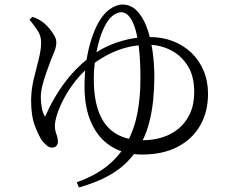

<svg xmlns="http://www.w3.org/2000/svg" viewBox="-20 -776 1040 858"><path d="M111.8 -688.8 125.3 -700.7Q139.7 -696.1 153.2 -688.7Q166.7 -681.4 180.3 -669.7Q189.2 -662.3 201.2 -647.8Q213.3 -633.4 222.5 -617.2Q231.8 -601.1 231.6 -586.7Q231.8 -568.2 223.5 -546.8Q215.1 -525.5 207.6 -508.5Q197.4 -479.9 186.6 -450.2Q175.9 -420.4 169.2 -392.9Q162.4 -365.4 162.4 -340.9Q162.4 -317.2 167 -293.1Q171.6 -269.1 181.4 -254.6Q220.1 -343 273.9 -413.1Q327.8 -483.2 400.3 -534.8Q427.3 -554.6 464.9 -571.5Q502.5 -588.5 549.2 -599.5Q595.9 -610.5 649.3 -610.5Q705.6 -610.5 753.1 -592Q800.6 -573.5 835.6 -539.8Q870.7 -506.1 890.1 -459.7Q909.6 -413.4 909.6 -357.4Q909.6 -275.2 873.8 -214Q838 -152.8 772.3 -119.1Q706.6 -85.4 615.1 -85.4Q535.5 -85.4 477.7 -121.3Q419.8 -157.3 388.8 -225.4Q357.7 -293.5 357.7 -387.9Q357.7 -449.2 365.7 -501.9Q373.7 -554.6 387.5 -597.6Q401.2 -640.5 418.2 -672.1Q442.4 -715.9 471.9 -735.8Q501.4 -755.8 527.2 -755.8Q563.1 -755.8 590 -729.6Q616.8 -703.4 634.4 -657.9Q651.9 -612.3 660.8 -553.6Q669.7 -494.9 669.7 -430.5Q669.7 -383.6 664.4 -328.3Q659.1 -273 643.9 -217.8Q628.7 -162.6 598.6 -115.5Q571.9 -73.9 536.8 -41.5Q501.6 -9.1 452.3 16.2Q403 41.4 332.9 61.8L323.1 38.3Q406.3 8.9 461.3 -36.2Q516.3 -81.3 548.4 -140.5Q580.6 -199.7 594.1 -270.9Q607.6 -342.2 607.6 -424.2Q607.6 -508.9 600.3 -566.1Q593 -623.4 581 -657.5Q568.9 -691.7 553.7 -706.6Q538.4 -721.5 522.4 -721.5Q505.2 -721.5 484.3 -706.4Q463.5 -691.3 445 -652.8Q432 -625.9 421.5 -588.2Q411.1 -550.5 405.1 -507.7Q399.2 -465 399.2 -422.1Q399.2 -330.9 423.6 -270Q448.1 -209.1 497.1 -179.3Q546.2 -149.4 619.2 -149.4Q664.2 -149.4 705 -162.1Q745.9 -174.7 778.1 -201.3Q810.3 -228 829.1 -268.8Q847.9 -309.6 847.9 -365.3Q847.9 -437.7 817.5 -484.1Q787.2 -530.4 741 -552.9Q694.9 -575.5 647.1 -575.5Q575.8 -576.3 512.5 -553.6Q449.2 -530.9 387.6 -484.3Q350.5 -455.7 320.2 -418Q289.9 -380.4 268.9 -341.7Q247.8 -303 236.5 -268.8Q225.2 -234.5 225.2 -213.1Q225.2 -198.4 228.8 -186.8Q232.4 -175.2 235.6 -165.3Q238.8 -155.4 238.8 -142.8Q238.8 -131.3 232 -123.9Q225.3 -116.5 211.3 -116.5Q200.3 -116.5 190.1 -125.1Q179.9 -133.8 170.2 -144.3Q154.5 -165.8 136.7 -211.6Q119 -257.4 119 -325.1Q119 -372.7 130.2 -419.9Q141.4 -467 152.6 -510Q163.8 -552.9 163.8 -586.8Q163.8 -617.5 145.7 -643.2Q127.5 -669 111.8 -688.8Z"/></svg>

Font: Source Han Serif JP VF
Style: Regular
Weight: 250
Designer: Ryoko NISHIZUKA 西塚涼子 (kana & ideographs); Frank Grießhammer (Latin, Greek & Cyrillic); Wenlong ZHANG 张文龙 (bopomofo); San
Foundry: Adobe
Version: Version 2.001;hotconv 1.1.0;makeotfexe 2.6.0